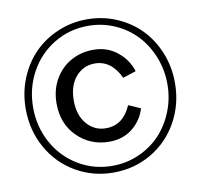

<svg xmlns="http://www.w3.org/2000/svg" viewBox="-81 -803 948 907"><g transform="rotate(-10 393.0 -349.5)"><path d="M35.2 -350.1Q35.2 -426.8 62.7 -494.9Q90.3 -563 137.9 -611.8Q185.5 -660.6 252 -689Q318.4 -717.3 393.1 -717.3Q467.8 -717.3 534.2 -689Q600.6 -660.6 648.2 -611.8Q695.8 -563 723.4 -494.9Q751 -426.8 751 -350.1Q751 -248 704.1 -163.6Q657.2 -79.1 575 -30.8Q492.7 17.6 393.1 17.6Q293.5 17.6 211.2 -30.8Q128.9 -79.1 82 -163.6Q35.2 -248 35.2 -350.1ZM70.8 -350.1Q70.8 -258.3 113 -181.2Q155.3 -104 229.5 -59.3Q303.7 -14.6 393.1 -14.6Q460.4 -14.6 520.3 -41Q580.1 -67.4 622.6 -112.3Q665 -157.2 689.9 -219.2Q714.8 -281.2 714.8 -350.1Q714.8 -419.4 689.9 -481.4Q665 -543.5 622.6 -588.4Q580.1 -633.3 520.3 -659.7Q460.4 -686 393.1 -686Q303.7 -686 229.5 -641.4Q155.3 -596.7 113 -519.5Q70.8 -442.4 70.8 -350.1ZM265.6 -350.1Q265.6 -279.3 302 -237.1Q338.4 -194.8 393.1 -194.8Q476.6 -194.8 514.6 -284.2L572.3 -258.8Q555.7 -203.1 510 -166.3Q464.4 -129.4 397.9 -129.4Q308.1 -129.4 245.6 -190.7Q183.1 -252 183.1 -350.1Q183.1 -415.5 212.6 -466.3Q242.2 -517.1 290.8 -543.7Q339.4 -570.3 397.9 -570.3Q464.4 -570.3 512.7 -531Q561 -491.7 577.6 -436L514.6 -415.5Q472.2 -505.4 393.1 -505.4Q338.4 -505.4 302 -463.4Q265.6 -421.4 265.6 -350.1Z"/></g></svg>

Font: Cooper* Black
Style: Italic
Weight: 900
Italic angle: -7°
Designer: Owen Earl
Foundry: indestructible type*
Version: Version 0.001